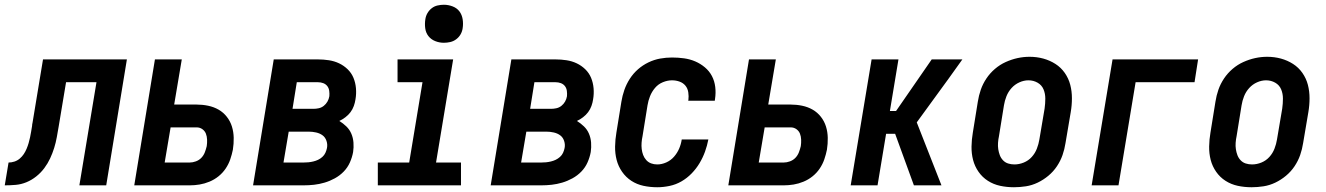

<svg xmlns="http://www.w3.org/2000/svg" viewBox="-62 -780 5582 808"><path d="M-42 0 -26 -96Q-14 -96 -1.5 -100Q11 -104 21 -112.5Q31 -121 38 -131.5Q45 -142 50 -154Q55 -166 58.5 -178Q62 -190 64.5 -202Q67 -214 69 -226Q71 -238 73 -250Q73 -253 73.5 -256.5Q74 -260 75 -264L119 -530H472L385 0H272L344 -434H216L185 -248Q181 -225 177 -202.5Q173 -180 166 -157.5Q159 -135 149 -113.5Q139 -92 124.5 -72.5Q110 -53 90.5 -37.5Q71 -22 49 -13Q27 -4 4 -2Q-19 0 -42 0Z M503 0 590 -530H703L671 -340H765Q790 -340 814 -335Q838 -330 858 -318.5Q878 -307 892.5 -288.5Q907 -270 914 -247.5Q921 -225 921.5 -200Q922 -175 918 -150Q914 -130 907 -109.5Q900 -89 887.5 -70.5Q875 -52 857.5 -38Q840 -24 819.5 -15.5Q799 -7 778 -3.5Q757 0 736 0ZM631 -96H736Q749 -96 762.5 -101Q776 -106 785.5 -116Q795 -126 800 -139Q805 -152 808 -165Q810 -178 809.5 -192Q809 -206 804.5 -217.5Q800 -229 789.5 -236.5Q779 -244 765 -244H656Z M1003 0 1090 -530H1276Q1299 -530 1322 -526.5Q1345 -523 1365 -513.5Q1385 -504 1401 -488.5Q1417 -473 1425.5 -452.5Q1434 -432 1436 -408.5Q1438 -385 1434 -362Q1432 -348 1427 -334Q1422 -320 1413 -308Q1404 -296 1391.5 -286.5Q1379 -277 1366 -271Q1382 -261 1395.5 -248Q1409 -235 1416.5 -217.5Q1424 -200 1425.5 -180Q1427 -160 1424 -140Q1420 -118 1410.5 -96.5Q1401 -75 1384.5 -58Q1368 -41 1347 -29.5Q1326 -18 1304 -11.5Q1282 -5 1260 -2.5Q1238 0 1215 0ZM1169 -322H1257Q1268 -322 1279.5 -324.5Q1291 -327 1300.5 -334.5Q1310 -342 1316 -352.5Q1322 -363 1324 -375Q1325 -386 1323.5 -397.5Q1322 -409 1315.5 -417.5Q1309 -426 1298.5 -430Q1288 -434 1276 -434H1187ZM1131 -96H1215Q1226 -96 1236 -97Q1246 -98 1256.5 -100.5Q1267 -103 1276.5 -107.5Q1286 -112 1294.5 -119.5Q1303 -127 1307.5 -137Q1312 -147 1314 -157Q1317 -172 1312 -187Q1307 -202 1295.5 -210.5Q1284 -219 1268.5 -222.5Q1253 -226 1237 -226H1153Z M1528 0V-96H1660L1716 -434H1611V-530H1845L1773 -96H1878V0ZM1806 -600Q1787 -600 1769.5 -607Q1752 -614 1741 -628Q1730 -642 1727.5 -661Q1725 -680 1728 -699Q1730 -713 1737 -725Q1744 -737 1755 -745.5Q1766 -754 1779.5 -757Q1793 -760 1806 -760Q1825 -760 1843 -753Q1861 -746 1871.5 -732Q1882 -718 1885 -699Q1888 -680 1885 -661Q1883 -647 1876 -635Q1869 -623 1857.5 -614.5Q1846 -606 1832.5 -603Q1819 -600 1806 -600Z M2003 0 2090 -530H2276Q2299 -530 2322 -526.5Q2345 -523 2365 -513.5Q2385 -504 2401 -488.5Q2417 -473 2425.5 -452.5Q2434 -432 2436 -408.5Q2438 -385 2434 -362Q2432 -348 2427 -334Q2422 -320 2413 -308Q2404 -296 2391.5 -286.5Q2379 -277 2366 -271Q2382 -261 2395.5 -248Q2409 -235 2416.5 -217.5Q2424 -200 2425.5 -180Q2427 -160 2424 -140Q2420 -118 2410.5 -96.5Q2401 -75 2384.5 -58Q2368 -41 2347 -29.5Q2326 -18 2304 -11.5Q2282 -5 2260 -2.5Q2238 0 2215 0ZM2169 -322H2257Q2268 -322 2279.5 -324.5Q2291 -327 2300.5 -334.5Q2310 -342 2316 -352.5Q2322 -363 2324 -375Q2325 -386 2323.5 -397.5Q2322 -409 2315.5 -417.5Q2309 -426 2298.5 -430Q2288 -434 2276 -434H2187ZM2131 -96H2215Q2226 -96 2236 -97Q2246 -98 2256.5 -100.5Q2267 -103 2276.5 -107.5Q2286 -112 2294.5 -119.5Q2303 -127 2307.5 -137Q2312 -147 2314 -157Q2317 -172 2312 -187Q2307 -202 2295.5 -210.5Q2284 -219 2268.5 -222.5Q2253 -226 2237 -226H2153Z M2704 8Q2674 8 2646 2Q2618 -4 2595 -19Q2572 -34 2556 -57Q2540 -80 2533 -107Q2526 -134 2526.5 -163.5Q2527 -193 2532 -222L2553 -352Q2557 -377 2565.5 -401.5Q2574 -426 2588.5 -448.5Q2603 -471 2623 -488.5Q2643 -506 2667 -517.5Q2691 -529 2716 -533.5Q2741 -538 2766 -538Q2792 -538 2817 -534.5Q2842 -531 2864 -521.5Q2886 -512 2904.5 -496.5Q2923 -481 2934 -460Q2945 -439 2948 -414Q2951 -389 2947 -363Q2947 -361 2946.5 -359.5Q2946 -358 2946 -356H2834Q2834 -357 2834.5 -357.5Q2835 -358 2835 -359Q2837 -375 2834.5 -391.5Q2832 -408 2822.5 -419.5Q2813 -431 2798 -436.5Q2783 -442 2766 -442Q2747 -442 2727.5 -434Q2708 -426 2694.5 -410Q2681 -394 2673.5 -375Q2666 -356 2663 -337L2642 -207Q2639 -193 2638 -179.5Q2637 -166 2638.5 -153Q2640 -140 2644.5 -128Q2649 -116 2657.5 -106.5Q2666 -97 2678 -92.5Q2690 -88 2704 -88Q2723 -88 2742 -96.5Q2761 -105 2774.5 -120.5Q2788 -136 2796 -154.5Q2804 -173 2807 -193H2919Q2914 -167 2905 -142Q2896 -117 2882 -93.5Q2868 -70 2848.5 -50Q2829 -30 2805.5 -16.5Q2782 -3 2755.5 2.5Q2729 8 2704 8Z M3003 0 3090 -530H3203L3171 -340H3265Q3290 -340 3314 -335Q3338 -330 3358 -318.5Q3378 -307 3392.5 -288.5Q3407 -270 3414 -247.5Q3421 -225 3421.5 -200Q3422 -175 3418 -150Q3414 -130 3407 -109.5Q3400 -89 3387.5 -70.5Q3375 -52 3357.5 -38Q3340 -24 3319.5 -15.5Q3299 -7 3278 -3.5Q3257 0 3236 0ZM3131 -96H3236Q3249 -96 3262.5 -101Q3276 -106 3285.5 -116Q3295 -126 3300 -139Q3305 -152 3308 -165Q3310 -178 3309.5 -192Q3309 -206 3304.5 -217.5Q3300 -229 3289.5 -236.5Q3279 -244 3265 -244H3156Z M3518 0 3606 -530H3719L3683 -313H3709L3859 -530H3988L3930 -449L3796 -265L3900 0H3784L3705 -217H3667L3631 0Z M4205 8Q4175 8 4147 2Q4119 -4 4095.5 -19Q4072 -34 4056 -57Q4040 -80 4033 -107Q4026 -134 4026.5 -163.5Q4027 -193 4032 -222L4053 -352Q4057 -378 4065.5 -402.5Q4074 -427 4089 -449.5Q4104 -472 4125 -490Q4146 -508 4170.5 -519Q4195 -530 4220 -535.5Q4245 -541 4271 -541Q4301 -541 4328.5 -533.5Q4356 -526 4379.5 -511Q4403 -496 4419 -473Q4435 -450 4442 -423Q4449 -396 4449 -366.5Q4449 -337 4444 -308L4422 -178Q4418 -152 4409.5 -127.5Q4401 -103 4386 -80.5Q4371 -58 4350 -40.5Q4329 -23 4305 -11.5Q4281 0 4255.5 4Q4230 8 4205 8ZM4207 -88Q4227 -88 4246.5 -96Q4266 -104 4280 -119.5Q4294 -135 4301.5 -154.5Q4309 -174 4312 -193L4334 -323Q4337 -344 4337 -365Q4337 -386 4329.5 -404Q4322 -422 4304.5 -432Q4287 -442 4266 -442Q4247 -442 4228 -433.5Q4209 -425 4195 -409.5Q4181 -394 4173.5 -375Q4166 -356 4163 -337L4142 -207Q4139 -193 4138 -179Q4137 -165 4139 -152Q4141 -139 4145.5 -127Q4150 -115 4159 -105.5Q4168 -96 4180.5 -92Q4193 -88 4207 -88Z M4532 0 4620 -530H4980L4965 -434H4717L4645 0Z M5205 8Q5175 8 5147 2Q5119 -4 5095.5 -19Q5072 -34 5056 -57Q5040 -80 5033 -107Q5026 -134 5026.5 -163.5Q5027 -193 5032 -222L5053 -352Q5057 -378 5065.5 -402.5Q5074 -427 5089 -449.5Q5104 -472 5125 -490Q5146 -508 5170.5 -519Q5195 -530 5220 -535.5Q5245 -541 5271 -541Q5301 -541 5328.5 -533.5Q5356 -526 5379.5 -511Q5403 -496 5419 -473Q5435 -450 5442 -423Q5449 -396 5449 -366.5Q5449 -337 5444 -308L5422 -178Q5418 -152 5409.5 -127.5Q5401 -103 5386 -80.5Q5371 -58 5350 -40.5Q5329 -23 5305 -11.5Q5281 0 5255.5 4Q5230 8 5205 8ZM5207 -88Q5227 -88 5246.5 -96Q5266 -104 5280 -119.5Q5294 -135 5301.5 -154.5Q5309 -174 5312 -193L5334 -323Q5337 -344 5337 -365Q5337 -386 5329.5 -404Q5322 -422 5304.5 -432Q5287 -442 5266 -442Q5247 -442 5228 -433.5Q5209 -425 5195 -409.5Q5181 -394 5173.5 -375Q5166 -356 5163 -337L5142 -207Q5139 -193 5138 -179Q5137 -165 5139 -152Q5141 -139 5145.5 -127Q5150 -115 5159 -105.5Q5168 -96 5180.5 -92Q5193 -88 5207 -88Z"/></svg>

Font: Iosevka Curly Oblique
Style: Bold
Weight: 700
Italic angle: -9°
Monospace: yes
Designer: Belleve Invis
Foundry: Belleve Invis
Version: Version 11.1.0; ttfautohint (v1.8.3)